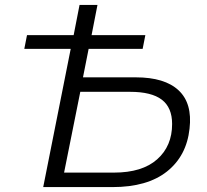

<svg xmlns="http://www.w3.org/2000/svg" viewBox="-20 -762 842 782"><path d="M156 0 268 -563H79L90 -619H280L304 -742H377L353 -619H572L561 -563H341L318 -447H533Q651 -447 707.5 -394Q764 -341 752 -238Q740 -127 660 -63.5Q580 0 438 0ZM241 -59H444Q559 -59 620 -113Q681 -167 681 -257Q681 -324 639 -356Q597 -388 510 -388H307Z"/></svg>

Font: Montserrat
Style: Italic
Weight: 400
Italic angle: -11.3°
Designer: Julieta Ulanovsky
Foundry: Julieta Ulanovsky
Version: Version 9.000; ttfautohint (v1.8.4.7-5d5b)